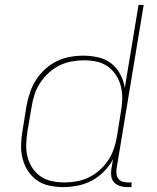

<svg xmlns="http://www.w3.org/2000/svg" viewBox="-20 -755 640 783"><path d="M238 8Q209 8 181 2Q153 -4 131 -19.5Q109 -35 94 -58Q79 -81 72 -108.5Q65 -136 66 -165Q67 -194 72 -223L88 -323Q93 -350 102 -377Q111 -404 126.5 -428.5Q142 -453 164 -473Q186 -493 211.5 -505.5Q237 -518 265 -523Q293 -528 320 -528Q351 -528 381 -521Q411 -514 433.5 -496.5Q456 -479 470 -453Q484 -427 489 -397L545 -735H566L455 -65Q454 -54 455.5 -43.5Q457 -33 463.5 -25Q470 -17 480.5 -14Q491 -11 502 -11H517L516 8H498Q483 8 469 3.5Q455 -1 445.5 -11Q436 -21 434 -35.5Q432 -50 434 -65L441 -106Q427 -79 404.5 -56Q382 -33 354.5 -18.5Q327 -4 297 2Q267 8 238 8ZM243 -11Q268 -11 293 -15.5Q318 -20 342 -31.5Q366 -43 386.5 -61.5Q407 -80 421.5 -102Q436 -124 444.5 -149Q453 -174 457 -199L473 -299Q478 -325 478.5 -351.5Q479 -378 473 -402.5Q467 -427 453.5 -448Q440 -469 420 -483.5Q400 -498 375 -503.5Q350 -509 323 -509Q298 -509 272.5 -504.5Q247 -500 223.5 -488.5Q200 -477 179.5 -458.5Q159 -440 144 -417.5Q129 -395 121 -370Q113 -345 109 -320L92 -220Q88 -194 87 -167.5Q86 -141 92 -116.5Q98 -92 111.5 -71Q125 -50 145 -36Q165 -22 190.5 -16.5Q216 -11 243 -11Z"/></svg>

Font: Iosevka Thin Extended
Style: Italic
Weight: 100
Width: 7
Italic angle: -9°
Monospace: yes
Designer: Belleve Invis
Foundry: Belleve Invis
Version: Version 32.5.0; ttfautohint (v1.8.4)